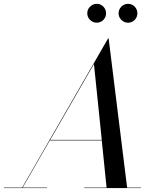

<svg xmlns="http://www.w3.org/2000/svg" viewBox="-65 -961 810 981"><path d="M540.9 -893Q540.9 -913 555.3 -927.2Q569.7 -941.4 589.3 -941.4Q609.3 -941.4 623.1 -927.2Q636.9 -913 636.9 -893Q636.9 -873.4 623.1 -859.2Q609.3 -845 589.3 -845Q569.7 -845 555.3 -859.2Q540.9 -873.4 540.9 -893ZM380.9 -893Q380.9 -913 395.3 -927.2Q409.7 -941.4 429.3 -941.4Q449.3 -941.4 463.1 -927.2Q476.9 -913 476.9 -893Q476.9 -873.4 463.1 -859.2Q449.3 -845 429.3 -845Q409.7 -845 395.3 -859.2Q380.9 -873.4 380.9 -893ZM-45 -2.5H48L487.5 -765H490L584.5 -2.5H655V0H365V-2.5H479.5L455 -243.5H189.5L50.5 -2.5H175V0H-45ZM415 -634 191.5 -246.5H455Z"/></svg>

Font: Bodoni* 72pt
Style: Italic
Weight: 400
Italic angle: -13°
Version: Version 2.3